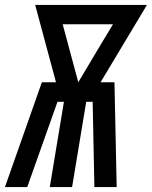

<svg xmlns="http://www.w3.org/2000/svg" viewBox="-52 -755 613 775"><path d="M-32 0 117 -423H174L90 -735H541L354 -423H410L419 0H329L322 -344H296L239 0H149L206 -344H180L58 0ZM264 -423 357 -579 404 -657H201Z"/></svg>

Font: Iosevka SS04 Semibold
Style: Italic
Weight: 600
Italic angle: -9°
Monospace: yes
Designer: Belleve Invis
Foundry: Belleve Invis
Version: Version 19.0.0; ttfautohint (v1.8.4)